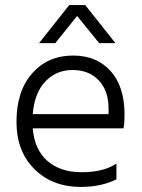

<svg xmlns="http://www.w3.org/2000/svg" viewBox="-20 -732 559 757"><path d="M439 -25Q379 5 299 5Q186 5 115.5 -65.5Q45 -136 45 -251Q45 -373 107 -443Q169 -513 268 -513Q361 -513 416 -452Q471 -391 471 -280Q471 -246 467 -226H109Q116 -142 167 -97.5Q218 -53 302 -53Q388 -53 439 -87ZM266 -456Q202 -456 159 -411Q116 -366 109 -282H408V-305Q408 -374 369.5 -415Q331 -456 266 -456ZM198 -562H134L253 -712H316L435 -562H371L284 -669Z"/></svg>

Font: Hind Guntur Light
Style: Regular
Weight: 300
Designer: Manushi Parikh, Hitesh Malaviya
Foundry: Indian Type Foundry
Version: Version 1.002;PS 1.0;hotconv 1.0.86;makeotf.lib2.5.63406; tt